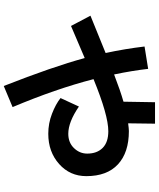

<svg xmlns="http://www.w3.org/2000/svg" viewBox="70 -896 859 1040"><g transform="rotate(90 500.0 -375.5)"><path d="M231.4 -728.5 352.5 -748Q362.3 -662.1 382.8 -563.5Q471.7 -597.7 530.3 -614.3L533.2 -785.2H649.4L647.5 -639.6Q676.8 -643.6 689.5 -643.6Q805.7 -643.6 869.6 -584.5Q933.6 -525.4 933.6 -413.1Q933.6 -324.2 867.7 -265.6Q801.8 -207 704.1 -207Q647.5 -207 595.7 -227.1Q543.9 -247.1 510.7 -273.4L556.6 -373Q640.6 -315.4 704.1 -315.4Q752 -315.4 781.7 -346.2Q811.5 -377 811.5 -418Q811.5 -470.7 780.8 -501.5Q750 -532.2 690.4 -532.2Q603.5 -532.2 408.2 -452.1Q460.9 -248 559.6 -13.7L445.3 34.2Q340.8 -231.4 293.9 -404.3L120.1 -330.1L64.5 -435.5L266.6 -517.6Q244.1 -622.1 231.4 -728.5Z"/></g></svg>

Font: Gothic A1
Style: Bold
Weight: 700
Version: Version 2.50